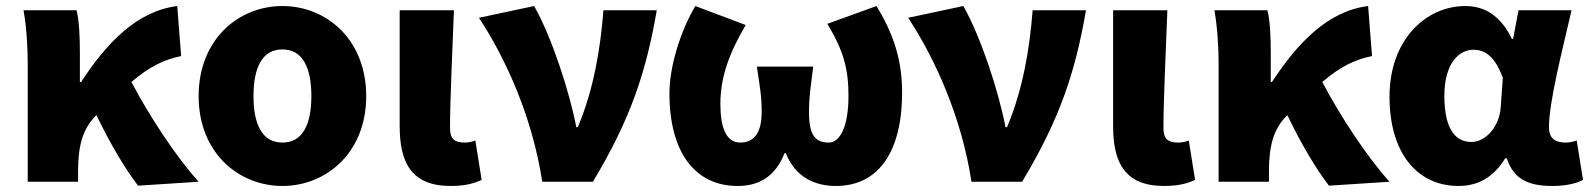

<svg xmlns="http://www.w3.org/2000/svg" viewBox="-20 -603 5275 637"><path d="M639 0C564 -83 474 -220 416 -331C476 -382 523 -405 581 -417L568 -583C433 -566 333 -459 249 -331H245V-427C245 -481 243 -532 234 -569H58C69 -508 72 -437 72 -392V0H239V-35C239 -121 255 -176 298 -219L300 -221C350 -117 397 -41 438 13Z M917 14C1062 14 1195 -96 1195 -284C1195 -473 1062 -583 917 -583C772 -583 639 -473 639 -284C639 -96 772 14 917 14ZM917 -130C850 -130 821 -190 821 -284C821 -379 850 -439 917 -439C984 -439 1013 -379 1013 -284C1013 -190 984 -130 917 -130Z M1475 14C1525 14 1553 5 1578 -6L1557 -137C1546 -132 1531 -130 1522 -130C1489 -130 1473 -141 1473 -178C1473 -269 1481 -438 1486 -569H1306V-185C1306 -66 1343 14 1475 14Z M1779 0H1947C2074 -211 2124 -367 2159 -569H1982C1972 -441 1950 -307 1897 -181H1892C1870 -297 1810 -482 1752 -583L1569 -544C1660 -406 1747 -211 1779 0Z M2427 14C2495 14 2551 -14 2583 -95H2587C2619 -14 2685 14 2753 14C2896 14 2973 -101 2973 -297C2973 -413 2938 -501 2888 -583L2725 -524C2779 -434 2795 -374 2795 -285C2795 -185 2768 -130 2729 -130C2684 -130 2664 -156 2664 -231C2664 -285 2670 -315 2678 -382H2491C2501 -315 2507 -285 2507 -231C2507 -164 2483 -130 2436 -130C2388 -130 2370 -182 2370 -258C2370 -348 2400 -428 2454 -520L2287 -583C2238 -501 2201 -383 2201 -293C2201 -95 2288 14 2427 14Z M3203 0H3371C3498 -211 3548 -367 3583 -569H3406C3396 -441 3374 -307 3321 -181H3316C3294 -297 3234 -482 3176 -583L2993 -544C3084 -406 3171 -211 3203 0Z M3842 14C3892 14 3920 5 3945 -6L3924 -137C3913 -132 3898 -130 3889 -130C3856 -130 3840 -141 3840 -178C3840 -269 3848 -438 3853 -569H3673V-185C3673 -66 3710 14 3842 14Z M4590 0C4515 -83 4425 -220 4367 -331C4427 -382 4474 -405 4532 -417L4519 -583C4384 -566 4284 -459 4200 -331H4196V-427C4196 -481 4194 -532 4185 -569H4009C4020 -508 4023 -437 4023 -392V0H4190V-35C4190 -121 4206 -176 4249 -219L4251 -221C4301 -117 4348 -41 4389 13Z M4819 14C4885 14 4936 -16 4974 -78H4979C5001 -10 5049 14 5130 14C5177 14 5211 5 5232 -6L5211 -137C5198 -132 5185 -130 5174 -130C5142 -130 5119 -142 5119 -181C5119 -265 5164 -439 5194 -569H5018L5000 -474H4996C4959 -551 4905 -583 4842 -583C4710 -583 4590 -471 4590 -282C4590 -98 4680 14 4819 14ZM4862 -132C4807 -132 4772 -177 4772 -285C4772 -394 4821 -438 4869 -438C4915 -438 4944 -404 4966 -345L4959 -248C4955 -183 4909 -132 4862 -132Z"/></svg>

Font: Noto Sans CJK JP Black
Style: Regular
Weight: 900
Designer: Ryoko NISHIZUKA (kana & ideographs); Paul D. Hunt (Latin, Greek & Cyrillic); Wenlong ZHANG (bopomofo); Sandoll Communica
Foundry: Adobe Systems Incorporated
Version: Version 1.004;PS 1.004;hotconv 1.0.82;makeotf.lib2.5.63406